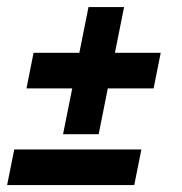

<svg xmlns="http://www.w3.org/2000/svg" viewBox="-41 -533 524 553"><path d="M187.5 -380.9 213.9 -512.7H316.4L290 -380.9H421.9L401.4 -278.3H269.5L243.2 -146.5H140.6L167 -278.3H35.2L55.7 -380.9ZM366.2 -102.5 345.7 0H-20.5L0 -102.5Z"/></svg>

Font: Sansation
Style: Bold Italic
Weight: 700
Designer: Bernd Montag
Version: Version 1.301